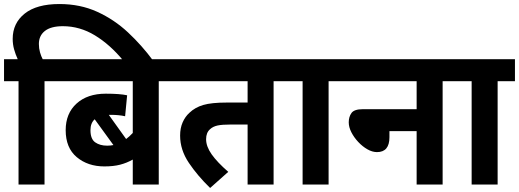

<svg xmlns="http://www.w3.org/2000/svg" viewBox="-20 -916 2576 953"><path d="M72 -513H0V-622H68Q57 -646 50 -671Q43 -696 43 -723Q43 -801 102.5 -848.5Q162 -896 275 -896Q378 -896 462.5 -857.5Q547 -819 615.5 -755Q684 -691 740 -615H592Q526 -695 451 -740.5Q376 -786 292 -786Q233 -786 203 -762.5Q173 -739 173 -698Q173 -676 178.5 -656.5Q184 -637 192 -622H287V-513H201V0H72Z M853 -513H768V0H639V-124Q609 -107 576 -98.5Q543 -90 498 -90Q416 -90 361 -136Q306 -182 306 -270Q306 -353 360 -402Q414 -451 505 -451Q575 -451 611 -443L601 -339Q570 -346 530 -346Q525 -346 520 -346L606 -226Q622 -238 639 -256V-513H273V-622H853ZM429 -270Q429 -226 452.5 -209.5Q476 -193 512 -193Q528 -193 543 -196L450 -324Q429 -305 429 -270Z M1338 -513V0H1209V-298H1129Q1082 -298 1059.5 -293Q1037 -288 1023 -275Q1003 -258 1003 -225Q1003 -189 1030.5 -150Q1058 -111 1113 -63L1023 17Q961 -43 917.5 -107.5Q874 -172 874 -243Q874 -280 886.5 -308.5Q899 -337 920 -356Q948 -383 989 -395Q1030 -407 1106 -407H1209V-513H840V-622H1423V-513Z M1611 -513V0H1482V-513H1410V-622H1697V-513Z M1683 -622H2263V-513H2177V0H2048V-265H1913V-235Q1913 -161 1851 -161Q1828 -161 1803.5 -175Q1779 -189 1758 -211.5Q1737 -234 1724 -259.5Q1711 -285 1711 -309Q1711 -336 1724.5 -355Q1738 -374 1781 -374H2048V-513H1683Z M2450 -513V0H2321V-513H2249V-622H2536V-513Z"/></svg>

Font: Noto Sans SemiCondensed
Style: Bold Italic
Weight: 700
Width: 4
Italic angle: -12°
Designer: Monotype Design Team
Foundry: Monotype Imaging Inc.
Version: Version 2.013; ttfautohint (v1.8.4.7-5d5b)